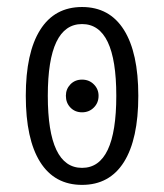

<svg xmlns="http://www.w3.org/2000/svg" viewBox="-20 -517 466 545"><path d="M372.6 -245.1Q372.6 -122.1 331.8 -57.1Q291 7.8 212.9 7.8Q134.8 7.8 94 -57.1Q53.2 -122.1 53.2 -245.1Q53.2 -367.2 94 -432.1Q134.8 -497.1 212.9 -497.1Q291 -497.1 331.8 -432.1Q372.6 -367.2 372.6 -245.1ZM115.7 -245.1Q115.7 -40.5 212.9 -40.5Q310.1 -40.5 310.1 -245.1Q310.1 -448.7 212.9 -448.7Q115.7 -448.7 115.7 -245.1ZM259.8 -245.1Q259.8 -225.1 246.3 -211.7Q232.9 -198.2 212.9 -198.2Q192.9 -198.2 179.9 -211.7Q167 -225.1 167 -245.1Q167 -264.2 179.9 -277.6Q192.9 -291 212.9 -291Q232.9 -291 246.3 -277.6Q259.8 -264.2 259.8 -245.1Z"/></svg>

Font: Amiri Typewriter
Style: Regular
Weight: 400
Monospace: yes
Designer: Khaled Hosny
Version: Version 1.1